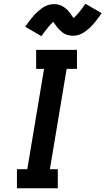

<svg xmlns="http://www.w3.org/2000/svg" viewBox="-20 -1000 560 1020"><path d="M70 0V-101H125L214 -634H172V-735H389V-634H334L245 -101H287V0ZM200 -808 114 -858Q123 -872 131.5 -883Q140 -894 148 -904Q156 -914 164 -922.5Q172 -931 179.5 -938Q187 -945 198 -953Q209 -961 219.5 -966.5Q230 -972 242.5 -975Q255 -978 267 -978Q273 -978 279 -977.5Q285 -977 290.5 -975.5Q296 -974 301.5 -972Q307 -970 312 -967Q317 -964 320.5 -961.5Q324 -959 329.5 -955Q335 -951 339 -946.5Q343 -942 346.5 -938Q350 -934 353 -929.5Q356 -925 358.5 -921.5Q361 -918 364.5 -913Q368 -908 371 -904Q379 -911 385.5 -918Q392 -925 399.5 -934Q407 -943 415.5 -954.5Q424 -966 434 -980L520 -930Q511 -917 502.5 -905.5Q494 -894 486 -884Q478 -874 470 -865.5Q462 -857 454.5 -850Q447 -843 436 -835Q425 -827 414.5 -821.5Q404 -816 391.5 -813Q379 -810 367 -810Q361 -810 355.5 -811Q350 -812 344.5 -813Q339 -814 333 -816Q327 -818 322 -821Q317 -824 313.5 -826.5Q310 -829 305 -833.5Q300 -838 295.5 -842Q291 -846 287.5 -850.5Q284 -855 281 -859Q278 -863 275.5 -866.5Q273 -870 269.5 -875Q266 -880 263 -884Q255 -877 249 -870.5Q243 -864 235.5 -855Q228 -846 219 -834Q210 -822 200 -808Z"/></svg>

Font: Zed Sans Extended
Style: Bold Italic
Weight: 700
Width: 7
Italic angle: -9°
Designer: Belleve Invis
Foundry: Belleve Invis
Version: Version 1.0.0; ttfautohint (v1.8.4)